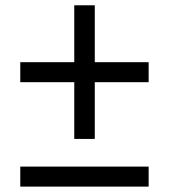

<svg xmlns="http://www.w3.org/2000/svg" viewBox="-20 -692 626 712"><path d="M531.2 -387.2H331.5V-176.8H255.4V-387.2H55.2V-461.4H255.4V-672.4H331.5V-461.4H531.2ZM531.2 0H55.2V-74.2H531.2Z"/></svg>

Font: Metrophobic
Style: Regular
Weight: 400
Designer: Vernon Adams
Foundry: Vernon Adams
Version: Version 3.200; ttfautohint (v1.8.4.7-5d5b);gftools[0.9.23]